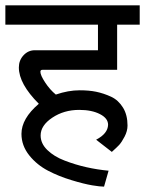

<svg xmlns="http://www.w3.org/2000/svg" viewBox="-30 -633 546 723"><path d="M123 -123Q123 -92.8 147.9 -68.4Q173.3 -43.5 213.4 -28.3Q253.9 -12.7 295.4 -3.4Q336.9 5.9 378.9 9.8L361.8 69.8Q346.7 69.8 317.4 64.9Q285.6 59.6 239.3 45.4Q190.9 30.8 150.9 9.8Q108.9 -12.2 80.6 -47.4Q50.8 -84.5 50.8 -128.9Q50.8 -186.5 116.2 -242.2Q41 -317.4 41 -378.9Q41 -405.8 58.6 -424.8Q76.2 -443.8 101.1 -443.8H338.9V-540H-9.8V-612.8H496.1V-540H411.1V-370.1H129.9Q122.1 -370.1 122.1 -362.8Q122.1 -349.6 140.1 -322.3Q157.7 -295.4 180.2 -276.9Q227.1 -293 270 -293Q305.2 -293 331.5 -287.6Q360.4 -281.7 388.7 -268.6Q416 -255.9 433.6 -227.1Q450.2 -199.7 450.2 -160.2Q450.2 -139.6 439 -118.2Q428.2 -97.7 418.9 -87.4Q410.2 -78.1 391.1 -61L332 -106.9Q376 -129.9 377 -163.1Q377 -187.5 346.7 -203.1Q315.9 -219.2 268.1 -219.2Q210.9 -219.2 167 -189.9Q123 -160.6 123 -123Z"/></svg>

Font: Miedinger*
Style: Book
Weight: 400
Version: Version 001.000